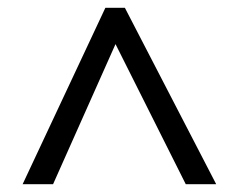

<svg xmlns="http://www.w3.org/2000/svg" viewBox="-20 -739 612 492"><path d="M38 -267 250 -719H300L534 -267H456L276 -626L116 -267Z"/></svg>

Font: Noto Sans Symbols
Style: Regular
Weight: 400
Designer: Monotype Design Team
Foundry: Monotype Imaging Inc.
Version: Version 2.002